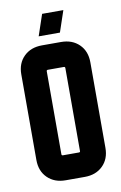

<svg xmlns="http://www.w3.org/2000/svg" viewBox="-75 -663 450 712"><g transform="rotate(-10 150.0 -307.5)"><path d="M135 -619H215L188 -539H108ZM185 -406Q185 -411 180 -411H120Q115 -411 115 -406V-94Q115 -89 120 -89H180Q185 -89 185 -93ZM20 -89V-411Q20 -453 46 -478.5Q72 -504 114 -504H186Q228 -504 254 -478.5Q280 -453 280 -411V-89Q280 -47 254 -21.5Q228 4 186 4H114Q72 4 46 -21.5Q20 -47 20 -89Z"/></g></svg>

Font: Karantina
Style: Regular
Weight: 400
Designer: Rony Koch
Foundry: Rony Koch
Version: Version 1.000; ttfautohint (v1.8.3)